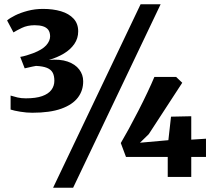

<svg xmlns="http://www.w3.org/2000/svg" viewBox="-20 -835 1010 906"><path d="M132.5 -303Q105 -303 76 -307.8Q47 -312.5 30 -318V-384Q46 -379 63 -375Q80 -371 102 -371Q149.5 -371 179 -381.5Q208.5 -392 222.5 -410.8Q236.5 -429.5 236.5 -454Q236.5 -477.5 228.5 -492.2Q220.5 -507 201.5 -514.8Q182.5 -522.5 150 -524Q143.5 -523 133.2 -520.8Q123 -518.5 113 -516.2Q103 -514 96.5 -512.5L75.5 -566.5Q90.5 -569 106.2 -573.8Q122 -578.5 136.5 -584Q179.5 -600.5 198 -621.2Q216.5 -642 216.5 -664Q216 -684 207.2 -695Q198.5 -706 182.5 -711Q166.5 -716 144 -716Q109.5 -716 83.5 -703.5Q57.5 -691 43.5 -682L13.5 -738.5Q26.5 -750 51.8 -762.5Q77 -775 111 -784Q145 -793 183 -793Q230.5 -793 268 -781.8Q305.5 -770.5 327.2 -747Q349 -723.5 349 -687Q349 -654 330.8 -627.5Q312.5 -601 281.2 -582.2Q250 -563.5 210.5 -552Q263 -557 299 -544.5Q335 -532 353.8 -507.2Q372.5 -482.5 372.5 -452Q373 -408 347.5 -374.5Q322 -341 269 -322Q216 -303 132.5 -303ZM643.5 -815H738L325 51H230.5ZM771.5 0V-94.5H574.5L550 -160Q566 -187 588 -227.2Q610 -267.5 633.2 -312.8Q656.5 -358 676.2 -400Q696 -442 708.5 -472H811L840 -444.5L682 -202L640.5 -161.5L774.5 -173.5L787 -284.5L882.5 -286.5V-176L952 -180.5V-94.5H882.5V0Z"/></svg>

Font: Merriweather 24pt Black
Style: Regular
Weight: 900
Designer: Eben Sorkin
Foundry: Eben Sorkin
Version: Version 2.100